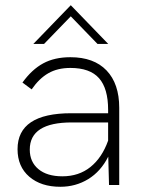

<svg xmlns="http://www.w3.org/2000/svg" viewBox="-20 -716 561 743"><path d="M253.9 -652.8 150.4 -545.9H108.9L253.9 -695.8L398.9 -545.9H357.4ZM252.4 -494.6Q343.3 -494.6 392.3 -443.4Q441.4 -392.1 441.4 -298.8V0H401.9L398.9 -109.9Q370.1 -52.7 321.5 -22.9Q272.9 6.8 213.4 6.8Q138.7 6.8 93.3 -32.2Q47.9 -71.3 47.9 -138.7Q47.9 -277.8 255.9 -277.8H398.4V-291Q398.4 -373.5 363.3 -413.3Q328.1 -453.1 252.4 -453.1Q202.6 -453.1 167 -432.6Q131.3 -412.1 102.5 -370.1L66.9 -396.5Q103 -446.8 147 -470.7Q190.9 -494.6 252.4 -494.6ZM221.2 -33.7Q285.2 -33.7 330.1 -69.8Q375 -106 398.4 -171.9V-242.2H257.8Q95.2 -242.2 95.2 -137.2Q95.2 -89.4 128.7 -61.5Q162.1 -33.7 221.2 -33.7Z"/></svg>

Font: HK Grotesk Light Legacy
Style: Regular
Weight: 300
Designer: Alfredo Marco Pradil
Foundry: Hanken Design Co.
Version: Version 2.022;PS 002.022;hotconv 1.0.88;makeotf.lib2.5.64775